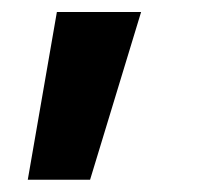

<svg xmlns="http://www.w3.org/2000/svg" viewBox="-20 -92 327 318"><path d="M129.2 205.7H26L74.2 -72.1H213.7Z"/></svg>

Font: Pretendard JP Variable
Style: Regular
Weight: 400
Designer: Base glyphs from Inter by Rasmus Andersson; Hangul glyphs from Noto Sans CJK(Source Han Sans) by Jang Soo-young and Kang
Foundry: Kil Hyung-jin
Version: Version 1.307;Glyphs 3.2 (3192)